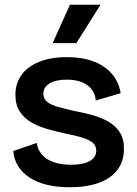

<svg xmlns="http://www.w3.org/2000/svg" viewBox="-20 -777 577 810"><path d="M273 13Q220 13 177.5 2.5Q135 -8 104.5 -28Q74 -48 56.5 -76Q39 -104 36 -140L135 -174Q138 -148 155.5 -126.5Q173 -105 204.5 -93.5Q236 -82 281 -82Q331 -82 358.5 -97.5Q386 -113 386 -142Q386 -163 370.5 -175.5Q355 -188 327 -196.5Q299 -205 259 -213Q221 -221 183.5 -231.5Q146 -242 114.5 -259.5Q83 -277 64 -305.5Q45 -334 45 -377Q45 -425 70.5 -460.5Q96 -496 145 -516Q194 -536 262 -536Q327 -536 374.5 -518Q422 -500 451.5 -466Q481 -432 489 -384L384 -353Q382 -381 366 -401Q350 -421 323.5 -431Q297 -441 261 -441Q215 -441 189 -425Q163 -409 163 -382Q163 -360 179.5 -347Q196 -334 225 -326Q254 -318 293 -309Q332 -302 369.5 -291.5Q407 -281 437 -264Q467 -247 485 -219.5Q503 -192 503 -149Q503 -97 475.5 -60.5Q448 -24 396.5 -5.5Q345 13 273 13ZM302 -595H202L275 -757H404Z"/></svg>

Font: Bricolage Grotesque 20pt SemiBold
Style: Regular
Weight: 600
Version: Version 1.001;gftools[0.9.33.dev8+g029e19f]